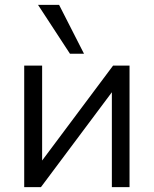

<svg xmlns="http://www.w3.org/2000/svg" viewBox="-20 -773 635 793"><path d="M80 0V-502H154V-110L447 -502H515V0H442V-392L149 0ZM269 -551 137 -753H224L327 -551Z"/></svg>

Font: Mulish
Style: Regular
Weight: 400
Designer: Vernon Adams
Foundry: Vernon Adams
Version: Version 3.603; ttfautohint (v1.8.3)